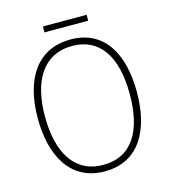

<svg xmlns="http://www.w3.org/2000/svg" viewBox="-122 -928 915 1035"><g transform="rotate(-15 335.5 -410.5)"><path d="M458 -831H214V-798H458ZM612 -358C612 -581 521 -725 339 -725C157 -725 59 -585 59 -359C59 -152 143 10 336 10C528 10 612 -149 612 -358ZM99 -359C99 -558 177 -689 339 -689C491 -689 572 -569 572 -358C572 -153 497 -26 336 -26C177 -26 99 -157 99 -359Z"/></g></svg>

Font: Noto Sans Lao SemiCondensed ExtraLight
Style: Regular
Weight: 200
Width: 4
Designer: Monotype Design Team
Foundry: Monotype Imaging Inc.
Version: Version 2.003